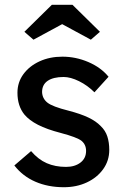

<svg xmlns="http://www.w3.org/2000/svg" viewBox="-20 -773 519 803"><path d="M247 10Q181 10 128 -13Q75 -36 40 -81L110 -141Q140 -106 175.5 -90.5Q211 -75 256 -75Q293 -75 316.5 -93Q340 -111 340 -142Q340 -168 321 -184Q302 -199 234 -217Q176 -232 139 -251Q102 -270 82 -294Q53 -330 53 -385Q53 -429 78 -463Q103 -497 145.5 -516.5Q188 -536 241 -536Q297 -536 349.5 -513.5Q402 -491 434 -452L375 -387Q346 -416 310.5 -433.5Q275 -451 246 -451Q203 -451 179.5 -435Q156 -419 156 -388Q157 -361 178 -344Q199 -327 267 -310Q317 -297 349.5 -281.5Q382 -266 401 -246Q421 -227 429 -202Q437 -177 437 -146Q437 -101 411.5 -65.5Q386 -30 343 -10Q300 10 247 10ZM120 -607 82 -640 197 -753H283L398 -640L360 -607L240 -672Z"/></svg>

Font: Readex Pro
Style: Regular
Weight: 400
Designer: Bonnie Shaver-Troup, Thomas Jockin
Foundry: Lexend
Version: Version 1.204; ttfautohint (v1.8.4.7-5d5b)